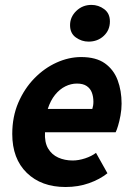

<svg xmlns="http://www.w3.org/2000/svg" viewBox="-20 -737 536 769"><path d="M242.5 12Q145.6 12 87.3 -44.7Q29.1 -101.4 29.1 -200.5Q29.1 -269.5 53.4 -326Q77.8 -382.5 117.9 -423.5Q158 -464.5 206.9 -486.5Q255.8 -508.5 304.9 -508.5Q364.6 -508.5 400 -483.4Q435.4 -458.2 451.2 -415.9Q467 -373.6 467 -322Q467 -298.3 462.6 -274.6Q458.3 -251 452.7 -232.8Q447.2 -214.7 443.2 -207.3H160.2Q158 -167.2 172.6 -142.4Q187.3 -117.6 213.2 -105.9Q239.1 -94.2 271.2 -94.2Q294.8 -94.2 321 -102.8Q347.2 -111.5 364.5 -124.8L410.3 -43.1Q379.8 -18.6 336.5 -3.3Q293.3 12 242.5 12ZM171.3 -300.7H349.7Q351.7 -307 352.9 -314.1Q354.1 -321.2 354.1 -329.6Q354.1 -349.6 348 -366Q341.9 -382.4 327.4 -392.3Q313 -402.3 288 -402.3Q264.6 -402.3 241.9 -391.2Q219.1 -380 200.7 -357.4Q182.3 -334.7 171.3 -300.7ZM334.7 -570.3Q307.1 -570.3 283.8 -587Q260.6 -603.6 260.6 -636.2Q260.6 -669.1 285.7 -693.3Q310.8 -717.4 346 -717.4Q374.5 -717.4 397.3 -700.4Q420.2 -683.3 420.2 -651.2Q420.2 -616.2 395.6 -593.3Q371 -570.3 334.7 -570.3Z"/></svg>

Font: Source Sans Variable
Style: Italic
Weight: 200
Italic angle: -11°
Designer: Paul D. Hunt
Foundry: Adobe Systems Incorporated
Version: Version 3.006;hotconv 1.0.111;makeotfexe 2.5.65597